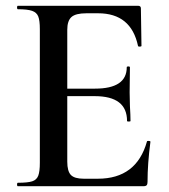

<svg xmlns="http://www.w3.org/2000/svg" viewBox="-20 -645 587 665"><path d="M42 -12Q76 -12 91.5 -17Q107 -22 112.5 -36.5Q118 -51 118 -81V-544Q118 -574 112.5 -588Q107 -602 91 -607.5Q75 -613 42 -613Q39 -613 39 -619Q39 -625 42 -625H458Q468 -625 468 -616L470 -486Q470 -484 464.5 -483.5Q459 -483 458 -486Q434 -599 320 -599H279Q242 -599 227.5 -586Q213 -573 213 -542V-85Q213 -52 225.5 -39Q238 -26 270 -26H319Q453 -26 489 -155Q489 -157 494 -157Q501 -157 501 -154Q491 -78 491 -15Q491 -7 488 -3.5Q485 0 476 0H42Q39 0 39 -6Q39 -12 42 -12ZM308 -312H168V-338H309Q419 -338 419 -412Q419 -415 424.5 -415Q430 -415 430 -412L429 -325L430 -278Q432 -246 432 -226Q432 -224 426 -224Q420 -224 420 -226Q420 -312 308 -312Z"/></svg>

Font: Cormorant Infant SemiBold
Style: Regular
Weight: 600
Designer: Christian Thalmann (Catharsis Fonts)
Foundry: Catharsis Fonts
Version: Version 4.000